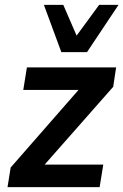

<svg xmlns="http://www.w3.org/2000/svg" viewBox="-20 -772 509 792"><path d="M11 0 24 -81 331 -432 326 -401H76L91 -494H459L447 -414L136 -61L140 -93H406L391 0ZM233 -557 161 -752H241L296 -625L389 -752H469L339 -557Z"/></svg>

Font: Nunito Sans 10pt SemiCondensed
Style: Bold Italic
Weight: 700
Width: 4
Italic angle: -9°
Designer: Vernon Adams
Foundry: Vernon Adams
Version: Version 3.101;gftools[0.9.27]